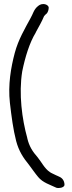

<svg xmlns="http://www.w3.org/2000/svg" viewBox="-20 -694 357 950"><path d="M29 -185C37 -117 45 -54 60 4C73 53 95 87 123 121C139 142 153 163 169 182C192 210 228 220 259 235C274 239 293 234 298 225C300 219 299 213 297 206C289 182 268 179 257 173C246 167 234 163 226 157V156H225C215 150 202 135 193 122C186 111 177 99 166 84C141 56 124 29 115 -10V-11C89 -104 72 -230 90 -341C104 -410 126 -483 157 -533V-534C172 -562 187 -587 198 -614C204 -622 205 -621 212 -628C217 -634 221 -646 221 -656C221 -665 209 -674 194 -674C180 -674 172 -667 167 -663C147 -647 143 -624 131 -604C103 -552 71 -499 53 -432C34 -360 19 -275 29 -185Z"/></svg>

Font: Stray Cat
Style: BdExt
Weight: 700
Version: Version 1.0